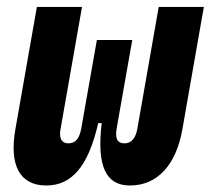

<svg xmlns="http://www.w3.org/2000/svg" viewBox="-20 -538 626 567"><path d="M363.8 9.8C444.3 9.8 500 -50.3 518.6 -156.2L582 -517.6H448.7L385.3 -156.2C380.4 -129.9 367.7 -114.7 348.1 -114.7C327.6 -114.7 318.8 -127 324.7 -159.7L330.6 -193.4L370.6 -419.9H266.1L222.7 -174.3L220.2 -159.7C214.4 -127 201.7 -114.7 181.6 -114.7C162.1 -114.7 153.8 -129.9 158.7 -156.2L222.2 -517.6H88.9L25.4 -156.2C6.8 -50.3 38.1 9.8 116.7 9.8C190.9 9.8 240.7 -45.4 270 -174.3H280.3C265.1 -45.4 293.5 9.8 363.8 9.8Z"/></svg>

Font: Cascadia Mono NF
Style: Bold Italic
Weight: 700
Italic angle: -10°
Monospace: yes
Designer: Aaron Bell
Foundry: Saja Typeworks
Version: Version 2404.023